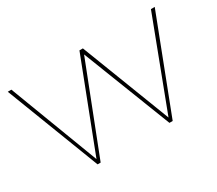

<svg xmlns="http://www.w3.org/2000/svg" viewBox="-100 -719 1039 921"><g transform="rotate(-30 419.0 -258.5)"><path d="M211 0 12 -517H32L223 -14H215L409 -517H428L622 -14H614L805 -517H826L627 0H609L415 -498H422L228 0Z"/></g></svg>

Font: Montserrat Thin
Style: Regular
Weight: 100
Designer: Julieta Ulanovsky
Foundry: Julieta Ulanovsky
Version: Version 9.000